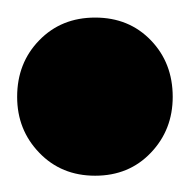

<svg xmlns="http://www.w3.org/2000/svg" viewBox="-20 -482 222 224"><path d="M91 -277Q51.5 -277 25.8 -303.8Q0 -330.5 0 -369Q0 -408.6 25.8 -435Q51.5 -461.5 91 -461.5Q130.5 -461.5 156 -435Q181.5 -408.6 181.5 -369Q181.5 -330.5 156 -303.8Q130.5 -277 91 -277Z"/></svg>

Font: Outfit Thin
Style: Regular
Weight: 100
Designer: Rodrigo Fuenzalida
Foundry: fragTYPE
Version: Version 1.100;gftools[0.9.27]